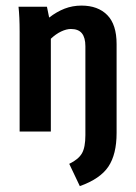

<svg xmlns="http://www.w3.org/2000/svg" viewBox="-20 -461 478 673"><path d="M44.9 -437.5H144.5L152.3 -399.4Q178.7 -419.9 206.5 -430.7Q234.4 -441.4 265.6 -441.4Q323.2 -441.4 356 -408.2Q388.7 -375 388.7 -306.6V4.9Q388.7 80.1 359.9 123Q331.1 166 259.8 191.4L222.7 113.3Q254.9 97.7 267.1 76.7Q279.3 55.7 279.3 12.7V-298.8Q279.3 -329.1 267.1 -344.2Q254.9 -359.4 228.5 -359.4Q212.9 -359.4 194.3 -350.6Q175.8 -341.8 158.2 -325.2V0H48.8V-349.6Q48.8 -402.3 44.9 -437.5Z"/></svg>

Font: Sudo Var
Style: Regular
Weight: 400
Monospace: yes
Designer: Jens Kutilek
Foundry: Jens Kutilek
Version: Version 0.065;FEAKit 1.0